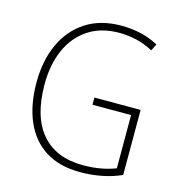

<svg xmlns="http://www.w3.org/2000/svg" viewBox="-109 -821 867 927"><g transform="rotate(15 325.0 -357.5)"><path d="M348 -356H579V-31Q533 -10 480.5 0Q428 10 375 10Q270 10 200 -34.5Q130 -79 94.5 -161Q59 -243 59 -355Q59 -463 97 -546.5Q135 -630 208 -677.5Q281 -725 385 -725Q435 -725 481.5 -714.5Q528 -704 571 -681L554 -647Q511 -670 468.5 -679.5Q426 -689 384 -689Q293 -689 229 -646.5Q165 -604 132 -529Q99 -454 99 -356Q99 -195 171 -110.5Q243 -26 379 -26Q427 -26 467.5 -33.5Q508 -41 541 -54V-320H348Z"/></g></svg>

Font: Noto Sans Arabic SemCond ExtLt
Style: Regular
Weight: 200
Width: 4
Designer: Monotype Design Team, Nadine Chahine, Nizar Qandah and Khaled Hosny
Foundry: Monotype Imaging Inc.
Version: Version 2.012; ttfautohint (v1.8.4.7-5d5b)